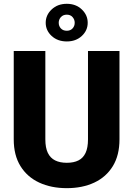

<svg xmlns="http://www.w3.org/2000/svg" viewBox="-20 -979 701 1009"><path d="M607.9 -710.9V-246.6Q607.9 -163.1 573 -106Q538.1 -48.8 475.6 -19.5Q413.1 9.8 331.1 9.8Q249 9.8 186 -19.5Q123 -48.8 87.6 -106Q52.2 -163.1 52.2 -246.6V-710.9H218.3V-246.6Q218.3 -202.6 231.4 -175.5Q244.6 -148.4 269.8 -136Q294.9 -123.5 331.1 -123.5Q367.7 -123.5 392.3 -136Q417 -148.4 429.7 -175.5Q442.4 -202.6 442.4 -246.6V-710.9ZM331.1 -761.2Q282.7 -761.2 251.5 -790Q220.2 -818.8 220.2 -859.4Q220.2 -899.9 251.5 -929.4Q282.7 -959 331.1 -959Q378.9 -959 409.9 -929.4Q440.9 -899.9 440.9 -859.4Q440.9 -818.8 409.9 -790Q378.9 -761.2 331.1 -761.2ZM331.1 -817.4Q350.1 -817.4 361.3 -829.6Q372.6 -841.8 372.6 -859.4Q372.6 -876.5 361.3 -889.2Q350.1 -901.9 331.1 -901.9Q311.5 -901.9 300 -889.2Q288.6 -876.5 288.6 -859.4Q288.6 -841.8 300 -829.6Q311.5 -817.4 331.1 -817.4Z"/></svg>

Font: Heebo ExtraBold
Style: Regular
Weight: 800
Designer: Oded Ezer
Foundry: Ezer Type House
Version: Version 3.100